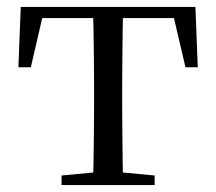

<svg xmlns="http://www.w3.org/2000/svg" viewBox="-20 -536 626 556"><path d="M33.3 -341.2 40.1 -516H545.9L552.7 -341.2H517.1L476.8 -513.4L519.2 -483.7H66.7L109.2 -513.4L69.3 -341.2ZM158.2 0V-27.8L272.9 -38.6H313.3L427.8 -27.8V0ZM249.2 0Q250.2 -24.4 250.8 -65.3Q251.4 -106.3 251.9 -150.3Q252.4 -194.3 252.4 -228.5V-288.3Q252.4 -321.7 251.9 -365.7Q251.4 -409.7 250.8 -450.7Q250.2 -491.8 249.2 -516H336.8Q335.8 -491.8 335.3 -450.7Q334.8 -409.7 334.3 -365.7Q333.8 -321.7 333.8 -288.3V-228.5Q333.8 -194.3 334.3 -150.3Q334.8 -106.3 335.3 -65.3Q335.8 -24.4 336.8 0Z"/></svg>

Font: Noto Serif JP
Style: Regular
Weight: 200
Designer: Ryoko NISHIZUKA 西塚涼子 (kana & ideographs); Frank Grießhammer (Latin, Greek & Cyrillic); Wenlong ZHANG 张文龙 (bopomofo); San
Foundry: Adobe
Version: Version 2.001;hotconv 1.1.0;makeotfexe 2.6.0